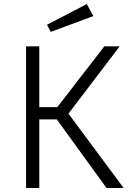

<svg xmlns="http://www.w3.org/2000/svg" viewBox="-20 -935 655 955"><path d="M509.7 0 262.6 -341H175.4V0H109.7V-704.6H175.4V-402.1H265.1L499 -704.6H575.4L320.5 -369.7L594.9 0ZM213.8 -811.8 411.8 -914.9 444.1 -854.9 232.3 -776.4Z"/></svg>

Font: Fira Code Fixed Light
Style: Regular
Weight: 300
Monospace: yes
Designer: Carrois Corporate, Edenspiekermann AG, Nikita Prokopov
Foundry: Carrois Corporate, Edenspiekermann AG, Nikita Prokopov
Version: Version 5.002